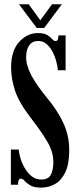

<svg xmlns="http://www.w3.org/2000/svg" viewBox="-20 -866 371 900"><path d="M174 13.5Q139.5 13.5 122 3Q104.5 -7.5 95.5 -18Q86.5 -28.5 77.5 -28.5Q64.5 -28.5 64.5 0H31V-165H67.5Q68.5 -150 75.2 -126.5Q82 -103 95.2 -79.5Q108.5 -56 128 -40.2Q147.5 -24.5 173.5 -24.5Q206 -24.5 218 -46.2Q230 -68 230 -107.5Q230 -154.5 201 -203.2Q172 -252 128 -308.5Q69.5 -383.5 50.8 -440.2Q32 -497 32 -550Q32 -628 69.8 -669.5Q107.5 -711 157.5 -711Q186.5 -711 201.5 -701.8Q216.5 -692.5 224.5 -683Q232.5 -673.5 240.5 -673.5Q247 -673.5 250.2 -679.2Q253.5 -685 254 -700H287.5V-536.5H251.5Q250 -553 244.2 -576.2Q238.5 -599.5 227.2 -621.8Q216 -644 199 -659Q182 -674 159 -674Q132 -674 117.2 -653.8Q102.5 -633.5 102.5 -598Q102.5 -559 126.8 -513.2Q151 -467.5 201 -406.5Q250.5 -347 277.5 -288.2Q304.5 -229.5 304.5 -162Q304.5 -96 285.8 -57.8Q267 -19.5 237.2 -3Q207.5 13.5 174 13.5ZM152 -735 69 -846H114.5L169 -771L224 -846H270L187 -735Z"/></svg>

Font: Imbue 10pt SemiBold
Style: Regular
Weight: 600
Designer: Tyler Finck
Foundry: Etcetera Type Company
Version: Version 1.102; ttfautohint (v1.8.3)